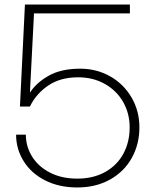

<svg xmlns="http://www.w3.org/2000/svg" viewBox="-20 -733 689 847"><path d="M51 -139H94Q94 -87 121.5 -42.5Q149 2 200.5 28.5Q252 55 321 55Q391 55 443.5 26Q496 -3 524 -54.5Q552 -106 552 -171Q552 -233 523 -283.5Q494 -334 442 -363Q390 -392 325 -392Q246 -392 192.5 -355.5Q139 -319 112 -263H68L90 -713H553V-674H130L112 -324Q139 -367 194 -398.5Q249 -430 334 -430Q406 -430 465.5 -396.5Q525 -363 560 -303.5Q595 -244 595 -171Q595 -97 561.5 -36.5Q528 24 465.5 59Q403 94 321 94Q240 94 178.5 62.5Q117 31 84 -22.5Q51 -76 51 -139Z"/></svg>

Font: Gmarket Sans TTF Light
Style: Regular
Weight: 300
Designer: Creative Director : Sungho Lee; Art Director : Kiwoong Choi; Project Manager : Sori Yang, Jongwook Yoon; Font Designer :
Foundry: Sandoll Inc.
Version: Version 1.000;hotconv 1.0.109;makeotfexe 2.5.65596